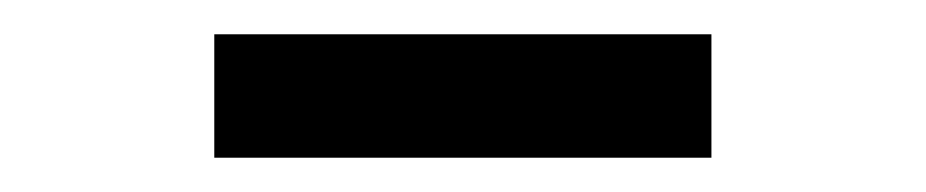

<svg xmlns="http://www.w3.org/2000/svg" viewBox="-20 -346 540 112"><path d="M105 -254V-326H395V-254Z"/></svg>

Font: M PLUS Code Latin
Style: Regular
Weight: 400
Designer: Coji Morishita
Foundry: UNDERFOREST DESIGN
Version: Version 1.002; ttfautohint (v1.8.3)